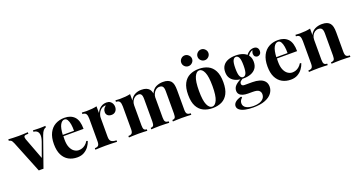

<svg xmlns="http://www.w3.org/2000/svg" viewBox="-58 -1541 4685 2511"><g transform="rotate(-20 2284.0 -286.0)"><path d="M507 -517V-497Q488 -492 471 -473.5Q454 -455 438 -411L292 2Q276 1 259.5 1Q243 1 227 2L49 -440Q33 -479 17.5 -487.5Q2 -496 -9 -496V-517Q23 -515 57.5 -513.5Q92 -512 133 -512Q164 -512 198.5 -513.5Q233 -515 263 -517V-496Q242 -496 225.5 -494Q209 -492 203 -481Q197 -470 205 -442L322 -132L312 -118L391 -337Q410 -391 407 -425.5Q404 -460 385 -477.5Q366 -495 334 -497V-517Q349 -516 366.5 -515.5Q384 -515 400.5 -514.5Q417 -514 430 -514Q450 -514 472 -515Q494 -516 507 -517Z M775 -531Q863 -531 913 -479Q963 -427 963 -309H634L632 -328H837Q838 -377 831 -418.5Q824 -460 809 -485Q794 -510 769 -510Q734 -510 709.5 -466Q685 -422 680 -320L683 -314Q682 -302 681.5 -289Q681 -276 681 -262Q681 -193 700.5 -150Q720 -107 750 -87.5Q780 -68 811 -68Q832 -68 854.5 -74.5Q877 -81 900 -98.5Q923 -116 943 -148L961 -142Q949 -104 923 -68Q897 -32 857 -9Q817 14 761 14Q693 14 641 -15Q589 -44 559.5 -103Q530 -162 530 -253Q530 -346 561.5 -408Q593 -470 648.5 -500.5Q704 -531 775 -531Z M1359 -531Q1391 -531 1411 -517.5Q1431 -504 1440.5 -483Q1450 -462 1450 -439Q1450 -402 1428.5 -378.5Q1407 -355 1372 -355Q1337 -355 1317.5 -372.5Q1298 -390 1298 -419Q1298 -447 1310.5 -465.5Q1323 -484 1342 -497Q1328 -501 1314 -496Q1295 -493 1278 -480.5Q1261 -468 1249 -449.5Q1237 -431 1230 -409.5Q1223 -388 1223 -368V-103Q1223 -55 1246.5 -38Q1270 -21 1317 -21V0Q1294 -1 1250 -2.5Q1206 -4 1158 -4Q1118 -4 1077 -2.5Q1036 -1 1015 0V-21Q1050 -21 1064.5 -36Q1079 -51 1079 -93V-408Q1079 -453 1065.5 -474.5Q1052 -496 1015 -496V-517Q1047 -514 1077 -514Q1119 -514 1155.5 -517.5Q1192 -521 1223 -528V-435Q1235 -462 1255 -484Q1275 -506 1301 -518.5Q1327 -531 1359 -531Z M1845 -531Q1887 -531 1913 -520.5Q1939 -510 1955 -492Q1971 -473 1978 -442.5Q1985 -412 1985 -362V-93Q1985 -51 1998 -36Q2011 -21 2043 -21V0Q2025 -1 1988.5 -2.5Q1952 -4 1917 -4Q1881 -4 1846 -2.5Q1811 -1 1793 0V-21Q1820 -21 1830.5 -36Q1841 -51 1841 -93V-404Q1841 -429 1837 -447.5Q1833 -466 1821.5 -476.5Q1810 -487 1787 -487Q1761 -487 1739 -472Q1717 -457 1703.5 -430.5Q1690 -404 1690 -371V-93Q1690 -51 1701 -36Q1712 -21 1738 -21V0Q1722 -1 1688.5 -2.5Q1655 -4 1620 -4Q1582 -4 1542 -2.5Q1502 -1 1482 0V-21Q1517 -21 1531.5 -36Q1546 -51 1546 -93V-408Q1546 -453 1532.5 -474.5Q1519 -496 1482 -496V-517Q1514 -514 1544 -514Q1586 -514 1622.5 -517.5Q1659 -521 1690 -528V-438Q1714 -488 1755 -509.5Q1796 -531 1845 -531ZM2146 -531Q2188 -531 2214 -520.5Q2240 -510 2256 -492Q2272 -473 2279 -442.5Q2286 -412 2286 -362V-93Q2286 -51 2300.5 -36Q2315 -21 2350 -21V0Q2331 -1 2293 -2.5Q2255 -4 2218 -4Q2182 -4 2147 -2.5Q2112 -1 2094 0V-21Q2121 -21 2131.5 -36Q2142 -51 2142 -93V-404Q2142 -429 2137.5 -447.5Q2133 -466 2120.5 -476.5Q2108 -487 2082 -487Q2056 -487 2034 -471Q2012 -455 1998.5 -428Q1985 -401 1984 -368L1979 -429Q2006 -489 2050.5 -510Q2095 -531 2146 -531Z M2645 -531Q2718 -531 2773 -504Q2828 -477 2859 -417Q2890 -357 2890 -258Q2890 -159 2859 -99.5Q2828 -40 2773 -13Q2718 14 2645 14Q2574 14 2518.5 -13Q2463 -40 2431.5 -99.5Q2400 -159 2400 -258Q2400 -357 2431.5 -417Q2463 -477 2518.5 -504Q2574 -531 2645 -531ZM2645 -511Q2605 -511 2578 -451.5Q2551 -392 2551 -258Q2551 -124 2578 -65Q2605 -6 2645 -6Q2686 -6 2712.5 -65Q2739 -124 2739 -258Q2739 -392 2712.5 -451.5Q2686 -511 2645 -511ZM2762 -760Q2792 -760 2814.5 -737.5Q2837 -715 2837 -685Q2837 -654 2814.5 -632Q2792 -610 2762 -610Q2731 -610 2708.5 -632Q2686 -654 2686 -685Q2686 -715 2708.5 -737.5Q2731 -760 2762 -760ZM2534 -760Q2564 -760 2587 -737.5Q2610 -715 2610 -685Q2610 -654 2587 -632Q2564 -610 2534 -610Q2503 -610 2481 -632Q2459 -654 2459 -685Q2459 -715 2481 -737.5Q2503 -760 2534 -760Z M3146 188Q3084 188 3035.5 177.5Q2987 167 2959.5 145.5Q2932 124 2932 93Q2932 62 2960 37.5Q2988 13 3043 -1L3052 15Q3033 30 3024.5 47.5Q3016 65 3016 84Q3016 126 3054.5 148.5Q3093 171 3159 171Q3204 171 3239.5 159Q3275 147 3295.5 123Q3316 99 3316 64Q3316 34 3294 13.5Q3272 -7 3206 -7H3144Q3103 -7 3072.5 -16Q3042 -25 3025 -44.5Q3008 -64 3008 -94Q3008 -136 3041 -168Q3074 -200 3139 -228L3149 -220Q3130 -208 3113.5 -194.5Q3097 -181 3097 -160Q3097 -128 3137 -128H3246Q3301 -128 3344.5 -115Q3388 -102 3413.5 -72.5Q3439 -43 3439 4Q3439 53 3407.5 95Q3376 137 3311 162.5Q3246 188 3146 188ZM3156 -213Q3099 -213 3054 -230Q3009 -247 2983 -282Q2957 -317 2957 -372Q2957 -427 2983 -462.5Q3009 -498 3054 -514.5Q3099 -531 3156 -531Q3213 -531 3258 -514.5Q3303 -498 3329 -462.5Q3355 -427 3355 -372Q3355 -317 3329 -282Q3303 -247 3258 -230Q3213 -213 3156 -213ZM3156 -231Q3183 -231 3198 -261.5Q3213 -292 3213 -372Q3213 -452 3198 -482.5Q3183 -513 3156 -513Q3130 -513 3114.5 -482.5Q3099 -452 3099 -372Q3099 -292 3114.5 -261.5Q3130 -231 3156 -231ZM3312 -445 3292 -452Q3307 -491 3340.5 -517Q3374 -543 3413 -543Q3445 -543 3461.5 -525.5Q3478 -508 3478 -480Q3478 -450 3462 -435.5Q3446 -421 3426 -421Q3409 -421 3394.5 -433Q3380 -445 3378 -469.5Q3376 -494 3395 -533L3402 -527Q3364 -513 3345 -494.5Q3326 -476 3312 -445Z M3747 -531Q3835 -531 3885 -479Q3935 -427 3935 -309H3606L3604 -328H3809Q3810 -377 3803 -418.5Q3796 -460 3781 -485Q3766 -510 3741 -510Q3706 -510 3681.5 -466Q3657 -422 3652 -320L3655 -314Q3654 -302 3653.5 -289Q3653 -276 3653 -262Q3653 -193 3672.5 -150Q3692 -107 3722 -87.5Q3752 -68 3783 -68Q3804 -68 3826.5 -74.5Q3849 -81 3872 -98.5Q3895 -116 3915 -148L3933 -142Q3921 -104 3895 -68Q3869 -32 3829 -9Q3789 14 3733 14Q3665 14 3613 -15Q3561 -44 3531.5 -103Q3502 -162 3502 -253Q3502 -346 3533.5 -408Q3565 -470 3620.5 -500.5Q3676 -531 3747 -531Z M4359 -531Q4401 -531 4427.5 -520.5Q4454 -510 4469 -492Q4485 -473 4492.5 -443Q4500 -413 4500 -362V-93Q4500 -51 4514.5 -36Q4529 -21 4564 -21V0Q4545 -1 4507 -2.5Q4469 -4 4432 -4Q4394 -4 4357.5 -2.5Q4321 -1 4302 0V-21Q4332 -21 4344 -36Q4356 -51 4356 -93V-404Q4356 -429 4351 -447.5Q4346 -466 4333 -476.5Q4320 -487 4294 -487Q4267 -487 4244.5 -472Q4222 -457 4208.5 -430.5Q4195 -404 4195 -371V-93Q4195 -51 4207.5 -36Q4220 -21 4249 -21V0Q4231 -1 4196.5 -2.5Q4162 -4 4125 -4Q4087 -4 4047 -2.5Q4007 -1 3987 0V-21Q4022 -21 4036.5 -36Q4051 -51 4051 -93V-408Q4051 -453 4037.5 -474.5Q4024 -496 3987 -496V-517Q4019 -514 4049 -514Q4091 -514 4127.5 -517.5Q4164 -521 4195 -528V-438Q4220 -489 4263 -510Q4306 -531 4359 -531Z"/></g></svg>

Font: Playfair Display
Style: Bold
Weight: 700
Designer: Claus Eggers Sørensen
Foundry: Claus Eggers Sørensen
Version: Version 1.203